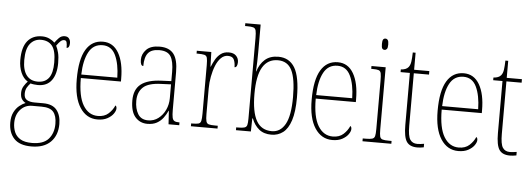

<svg xmlns="http://www.w3.org/2000/svg" viewBox="-58 -939 3766 1359"><g transform="rotate(5 1824.5 -259.5)"><path d="M201 241Q117 241 77.5 198.5Q38 156 38 85Q38 42 53 12Q68 -18 90.5 -36Q113 -54 134 -62Q119 -69 107.5 -85Q96 -101 96 -131Q96 -158 109.5 -179.5Q123 -201 136 -214Q105 -232 87.5 -272Q70 -312 70 -362Q70 -453 106.5 -497.5Q143 -542 209 -542Q238 -542 261.5 -531Q285 -520 299 -505Q312 -523 328.5 -540Q345 -557 369 -557Q390 -557 400 -543.5Q410 -530 410 -512Q410 -476 389 -476Q389 -504 385 -516.5Q381 -529 367 -529Q354 -529 342 -518.5Q330 -508 314 -485Q324 -466 331.5 -437Q339 -408 339 -363Q339 -285 306.5 -240.5Q274 -196 209 -196Q198 -196 181.5 -198Q165 -200 157 -203Q143 -189 132.5 -171Q122 -153 122 -126Q122 -95 142.5 -83Q163 -71 197 -71H258Q325 -71 355 -33.5Q385 4 385 66Q385 146 337.5 193.5Q290 241 201 241ZM206 -220Q258 -220 284.5 -255Q311 -290 311 -365Q311 -449 283.5 -483Q256 -517 204 -517Q157 -517 127.5 -481Q98 -445 98 -364Q98 -293 126 -256.5Q154 -220 206 -220ZM203 216Q284 216 320.5 174.5Q357 133 357 67Q357 10 333 -18Q309 -46 249 -46H182Q132 -46 99 -9.5Q66 27 66 85Q66 121 78.5 150.5Q91 180 120.5 198Q150 216 203 216Z M650 10Q572 10 526 -60.5Q480 -131 480 -262Q480 -403 522 -472.5Q564 -542 642 -542Q715 -542 754 -474.5Q793 -407 793 -291V-272H508Q508 -142 546.5 -78.5Q585 -15 651 -15Q698 -15 726.5 -41Q755 -67 769 -100Q778 -95 778 -79Q778 -63 763.5 -42Q749 -21 720.5 -5.5Q692 10 650 10ZM765 -297Q763 -395 734 -456Q705 -517 642 -517Q576 -517 544 -457.5Q512 -398 509 -297Z M1005 10Q952 10 918.5 -28.5Q885 -67 885 -146Q885 -224 932.5 -261.5Q980 -299 1079 -303L1148 -306V-371Q1148 -446 1126 -481.5Q1104 -517 1045 -517Q989 -517 965 -487.5Q941 -458 941 -395Q920 -395 920 -439Q920 -479 950.5 -510.5Q981 -542 1045 -542Q1113 -542 1144.5 -501.5Q1176 -461 1176 -372V-105Q1176 -68 1180 -50Q1184 -32 1195 -26Q1206 -20 1227 -20H1231V0H1155L1149 -95H1147Q1135 -68 1117 -44Q1099 -20 1072 -5Q1045 10 1005 10ZM1008 -15Q1049 -15 1080.5 -39Q1112 -63 1130 -101.5Q1148 -140 1148 -185V-283L1078 -280Q987 -277 950 -242Q913 -207 913 -146Q913 -90 935.5 -52.5Q958 -15 1008 -15Z M1314 0V-20H1321Q1352 -20 1366 -24Q1380 -28 1384 -44.5Q1388 -61 1388 -97V-441Q1388 -476 1384 -492Q1380 -508 1364.5 -512Q1349 -516 1316 -516H1309V-536H1412L1415 -432H1417Q1427 -457 1441.5 -483Q1456 -509 1479 -526.5Q1502 -544 1536 -544Q1571 -544 1588.5 -525.5Q1606 -507 1606 -481Q1606 -465 1601 -454Q1596 -443 1585 -443Q1585 -475 1575 -497Q1565 -519 1532 -519Q1504 -519 1482.5 -497.5Q1461 -476 1446.5 -440.5Q1432 -405 1424 -362Q1416 -319 1416 -277V-97Q1416 -61 1420.5 -44.5Q1425 -28 1439.5 -24Q1454 -20 1485 -20H1503V0Z M1886 10Q1832 10 1798 -18Q1764 -46 1746 -93H1742L1740 0H1634V-20H1647Q1678 -20 1692.5 -24.5Q1707 -29 1711 -43.5Q1715 -58 1715 -89V-661Q1715 -698 1711 -714.5Q1707 -731 1693 -735.5Q1679 -740 1649 -740H1634V-760H1743V-561Q1743 -534 1742 -496.5Q1741 -459 1739 -427H1741Q1757 -480 1793 -512Q1829 -544 1888 -544Q1966 -544 2005 -479.5Q2044 -415 2044 -267Q2044 -166 2024 -105Q2004 -44 1968.5 -17Q1933 10 1886 10ZM1887 -15Q1948 -15 1982 -75.5Q2016 -136 2016 -269Q2016 -399 1986 -459Q1956 -519 1887 -519Q1815 -519 1778.5 -457.5Q1742 -396 1742 -268Q1742 -140 1777 -77.5Q1812 -15 1887 -15Z M2319 10Q2241 10 2195 -60.5Q2149 -131 2149 -262Q2149 -403 2191 -472.5Q2233 -542 2311 -542Q2384 -542 2423 -474.5Q2462 -407 2462 -291V-272H2177Q2177 -142 2215.5 -78.5Q2254 -15 2320 -15Q2367 -15 2395.5 -41Q2424 -67 2438 -100Q2447 -95 2447 -79Q2447 -63 2432.5 -42Q2418 -21 2389.5 -5.5Q2361 10 2319 10ZM2434 -297Q2432 -395 2403 -456Q2374 -517 2311 -517Q2245 -517 2213 -457.5Q2181 -398 2178 -297Z M2632 -658Q2621 -658 2615.5 -666Q2610 -674 2610 -698Q2610 -721 2615.5 -729.5Q2621 -738 2632 -738Q2642 -738 2648.5 -729.5Q2655 -721 2655 -698Q2655 -674 2648.5 -666Q2642 -658 2632 -658ZM2533 0V-20H2553Q2585 -20 2600 -24.5Q2615 -29 2619 -44.5Q2623 -60 2623 -95V-437Q2623 -473 2619.5 -490Q2616 -507 2602.5 -511.5Q2589 -516 2559 -516H2550V-536H2651V-95Q2651 -60 2655 -44.5Q2659 -29 2673.5 -24.5Q2688 -20 2720 -20H2738V0Z M2923 10Q2869 10 2847 -23Q2825 -56 2825 -141V-511H2759V-530Q2797 -532 2813 -552Q2825 -567 2828.5 -592.5Q2832 -618 2833 -657H2853V-536H2961V-511H2853V-138Q2853 -66 2869.5 -40.5Q2886 -15 2921 -15Q2934 -15 2944.5 -16.5Q2955 -18 2969 -20V5Q2944 10 2923 10Z M3214 10Q3136 10 3090 -60.5Q3044 -131 3044 -262Q3044 -403 3086 -472.5Q3128 -542 3206 -542Q3279 -542 3318 -474.5Q3357 -407 3357 -291V-272H3072Q3072 -142 3110.5 -78.5Q3149 -15 3215 -15Q3262 -15 3290.5 -41Q3319 -67 3333 -100Q3342 -95 3342 -79Q3342 -63 3327.5 -42Q3313 -21 3284.5 -5.5Q3256 10 3214 10ZM3329 -297Q3327 -395 3298 -456Q3269 -517 3206 -517Q3140 -517 3108 -457.5Q3076 -398 3073 -297Z M3581 10Q3527 10 3505 -23Q3483 -56 3483 -141V-511H3417V-530Q3455 -532 3471 -552Q3483 -567 3486.5 -592.5Q3490 -618 3491 -657H3511V-536H3619V-511H3511V-138Q3511 -66 3527.5 -40.5Q3544 -15 3579 -15Q3592 -15 3602.5 -16.5Q3613 -18 3627 -20V5Q3602 10 3581 10Z"/></g></svg>

Font: Noto Serif Ethiopic Condensed Thin
Style: Regular
Weight: 100
Width: 3
Designer: Monotype Design Team
Foundry: Monotype Imaging Inc.
Version: Version 2.102; ttfautohint (v1.8.4.7-5d5b)